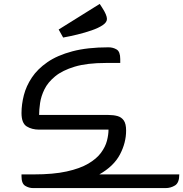

<svg xmlns="http://www.w3.org/2000/svg" viewBox="-20 -962 937 982"><path d="M180 -374H535Q560 -374 580.5 -368.5Q601 -363 613 -346Q625 -329 625 -294Q625 -232 593.5 -172Q562 -112 488 -70H897Q897 -27 875 -13.5Q853 0 827 0H150Q128 0 109 -11.5Q90 -23 90 -60V-70H153Q253 -70 321 -85Q389 -100 431.5 -125Q474 -150 496.5 -180.5Q519 -211 527 -242Q535 -273 535 -299H180Q143 -299 116.5 -315.5Q90 -332 90 -384Q90 -428 102 -475Q114 -522 143 -565.5Q172 -609 222.5 -644Q273 -679 350 -699.5Q427 -720 535 -720Q558 -720 576.5 -709Q595 -698 595 -660V-640H522Q425 -640 362 -621Q299 -602 262 -571.5Q225 -541 207.5 -505.5Q190 -470 185 -435Q180 -400 180 -374ZM303 -770 280 -811 490 -942 503 -922Q527 -885 527 -865Q527 -848 505.5 -833.5Q484 -819 449.5 -807Q415 -795 376 -785.5Q337 -776 303 -770Z"/></svg>

Font: Warnes
Style: Regular
Weight: 400
Designer: Eduardo Rodriguez Tunni
Foundry: Eduardo Rodriguez Tunni
Version: Version 1.002; ttfautohint (v1.8.4.7-5d5b);gftools[0.9.23]